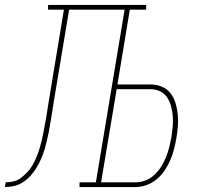

<svg xmlns="http://www.w3.org/2000/svg" viewBox="-76 -755 846 775"><path d="M-56 0 -53 -19Q-37 -19 -20.5 -23Q-4 -27 9.5 -37.5Q23 -48 35 -61Q47 -74 55.5 -88.5Q64 -103 70.5 -119Q77 -135 82 -150.5Q87 -166 91 -182Q95 -198 98 -214Q101 -230 104 -246Q107 -262 110 -278Q112 -292 114.5 -306.5Q117 -321 119 -335L182 -716H118V-735H514V-716H448L398 -414H532Q556 -414 577.5 -405Q599 -396 612.5 -378.5Q626 -361 632.5 -339Q639 -317 641.5 -293.5Q644 -270 642 -245.5Q640 -221 636 -198Q632 -175 626.5 -153Q621 -131 611.5 -109Q602 -87 588.5 -67Q575 -47 556.5 -31.5Q538 -16 515.5 -8Q493 0 471 0H245V-19H311L427 -716H203L139 -332Q139 -329 138.5 -326Q138 -323 137 -320L136 -312Q136 -309 135.5 -306Q135 -303 134 -300Q131 -282 128 -263Q125 -244 121.5 -225.5Q118 -207 113.5 -188Q109 -169 103.5 -150.5Q98 -132 90 -114Q82 -96 72 -79Q62 -62 48 -46.5Q34 -31 17.5 -20Q1 -9 -18 -4.5Q-37 0 -56 0ZM471 -19Q491 -19 511 -26.5Q531 -34 547 -49Q563 -64 574.5 -82.5Q586 -101 594 -120.5Q602 -140 607 -160.5Q612 -181 616 -201Q619 -221 621 -242.5Q623 -264 621.5 -284.5Q620 -305 615 -324.5Q610 -344 599.5 -360.5Q589 -377 571 -386Q553 -395 532 -395H395L332 -19Z"/></svg>

Font: Iosevka Etoile Thin Oblique
Style: Regular
Weight: 100
Italic angle: -9°
Designer: Belleve Invis
Foundry: Belleve Invis
Version: Version 15.5.2; ttfautohint (v1.8.4)